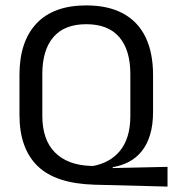

<svg xmlns="http://www.w3.org/2000/svg" viewBox="-20 -671 640 710"><path d="M599.5 19 329.5 12Q185.5 8 118.8 -57.2Q52 -122.5 52 -246V-393.5Q52 -517.5 115 -584.2Q178 -651 299 -651Q380 -651 435 -621.2Q490 -591.5 518 -534Q546 -476.5 546 -393.5V-258Q546 -209 535 -172.8Q524 -136.5 504.2 -112Q484.5 -87.5 457.5 -73Q430.5 -58.5 397.5 -53L396 -49.5L599.5 -54ZM315 -57.5H326Q354 -63 378.8 -76.2Q403.5 -89.5 422.2 -111.5Q441 -133.5 451.5 -166Q462 -198.5 462 -242.5V-397Q462 -486 421 -533.8Q380 -581.5 299 -581.5Q218.5 -581.5 177.5 -533.8Q136.5 -486 136.5 -397V-242.5Q136.5 -154.5 183 -107.5Q229.5 -60.5 315 -57.5Z"/></svg>

Font: Anek Tamil
Style: Regular
Weight: 400
Designer: Aadarsh Rajan (Tamil), Yesha Goshar (Latin)
Foundry: Ek Type
Version: Version 1.003